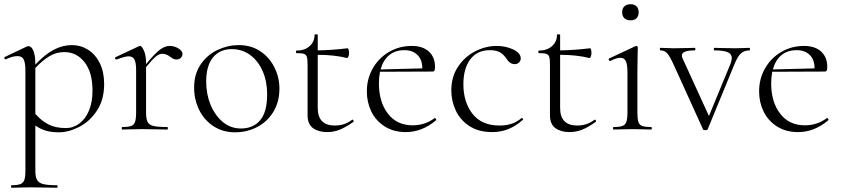

<svg xmlns="http://www.w3.org/2000/svg" viewBox="-22 -612 3974 907"><path d="M470 -215Q470 -141 436 -89.5Q402 -38 352 -12.5Q302 13 256 13Q223 13 197 6Q171 -1 145 -19V194Q145 224 153 238Q161 252 182 257.5Q203 263 248 263Q250 263 250 269Q250 275 248 275Q214 275 195 274L123 273L69 274Q56 275 33 275Q30 275 30 269Q30 263 33 263Q61 263 74.5 257.5Q88 252 93 238Q98 224 98 194V-278Q98 -315 90 -331Q82 -347 61 -347Q37 -347 6 -332H4Q0 -332 -1.5 -336.5Q-3 -341 1 -343L104 -392L112 -394Q127 -394 136 -371.5Q145 -349 145 -307Q190 -355 232 -377Q274 -399 318 -399Q359 -399 394 -377Q429 -355 449.5 -313.5Q470 -272 470 -215ZM415 -184Q415 -270 377.5 -318Q340 -366 282 -366Q244 -366 211.5 -346.5Q179 -327 145 -291V-74Q174 -41 207.5 -24Q241 -7 289 -7Q324 -7 353 -28.5Q382 -50 398.5 -90Q415 -130 415 -184Z M840 -357Q840 -347 832.5 -339Q825 -331 811 -331Q801 -331 793 -336.5Q785 -342 783 -343Q764 -358 745 -358Q731 -358 715.5 -346Q700 -334 668 -295V-81Q668 -51 675 -36.5Q682 -22 702.5 -17Q723 -12 768 -12Q771 -12 771 -6Q771 0 768 0Q736 0 717 -1L645 -2L592 -1Q579 0 556 0Q553 0 553 -6Q553 -12 556 -12Q585 -12 598 -17Q611 -22 616 -36.5Q621 -51 621 -81V-281Q621 -316 613 -331Q605 -346 585 -346Q569 -346 529 -331H527Q523 -331 521.5 -335.5Q520 -340 524 -342L635 -394Q637 -395 640 -395Q648 -395 658 -372.5Q668 -350 668 -315V-309Q709 -359 733 -377Q757 -395 779 -395Q801 -395 820.5 -383.5Q840 -372 840 -357Z M895 -198Q895 -263 926.5 -308.5Q958 -354 1006.5 -376.5Q1055 -399 1106 -399Q1164 -399 1207.5 -370Q1251 -341 1274.5 -293.5Q1298 -246 1298 -193Q1298 -131 1269.5 -84Q1241 -37 1193 -12Q1145 13 1088 13Q1031 13 987 -15.5Q943 -44 919 -92.5Q895 -141 895 -198ZM1240 -167Q1240 -227 1219 -275.5Q1198 -324 1160 -352Q1122 -380 1073 -380Q1016 -380 984 -340.5Q952 -301 952 -227Q952 -167 973 -116.5Q994 -66 1031 -35.5Q1068 -5 1116 -5Q1174 -5 1207 -44Q1240 -83 1240 -167Z M1643 -47Q1646 -47 1648 -42.5Q1650 -38 1647 -36Q1610 -10 1582 1Q1554 12 1524 12Q1483 12 1457 -6.5Q1431 -25 1431 -68V-306Q1431 -333 1427.5 -343.5Q1424 -354 1414 -357.5Q1404 -361 1379 -361Q1376 -361 1376 -367Q1376 -373 1379 -373Q1417 -373 1440.5 -394Q1464 -415 1464 -447Q1464 -450 1472 -450Q1479 -450 1479 -447V-374Q1547 -375 1620 -384Q1623 -384 1625 -377.5Q1627 -371 1627 -361Q1627 -353 1624 -345Q1621 -337 1617 -338Q1557 -353 1479 -353V-102Q1479 -19 1560 -19Q1606 -19 1641 -46Z M2032 -54Q2035 -54 2037.5 -50.5Q2040 -47 2038 -44Q1972 12 1895 12Q1837 12 1795 -15Q1753 -42 1732 -85.5Q1711 -129 1711 -180Q1711 -240 1739 -289Q1767 -338 1815.5 -366.5Q1864 -395 1923 -395Q1975 -395 2004 -368.5Q2033 -342 2033 -296Q2033 -284 2030.5 -279Q2028 -274 2021 -274L1773 -273Q1768 -245 1768 -218Q1768 -130 1810.5 -75Q1853 -20 1927 -20Q1986 -20 2031 -54ZM1776 -284 1973 -289Q1973 -330 1950 -352.5Q1927 -375 1889 -375Q1845 -375 1816.5 -351.5Q1788 -328 1776 -284Z M2110 -185Q2110 -249 2141.5 -296.5Q2173 -344 2222.5 -369.5Q2272 -395 2324 -395Q2368 -395 2403 -378Q2438 -361 2438 -336Q2438 -325 2430 -317Q2422 -309 2409 -309Q2386 -309 2369 -337Q2356 -356 2338.5 -365.5Q2321 -375 2292 -375Q2232 -375 2199.5 -331.5Q2167 -288 2167 -214Q2167 -130 2210 -74.5Q2253 -19 2338 -19Q2402 -19 2441 -54H2443Q2446 -54 2448.5 -51Q2451 -48 2448 -46Q2414 -16 2379 -2Q2344 12 2303 12Q2239 12 2195.5 -16.5Q2152 -45 2131 -90Q2110 -135 2110 -185Z M2788 -47Q2791 -47 2793 -42.5Q2795 -38 2792 -36Q2755 -10 2727 1Q2699 12 2669 12Q2628 12 2602 -6.5Q2576 -25 2576 -68V-306Q2576 -333 2572.5 -343.5Q2569 -354 2559 -357.5Q2549 -361 2524 -361Q2521 -361 2521 -367Q2521 -373 2524 -373Q2562 -373 2585.5 -394Q2609 -415 2609 -447Q2609 -450 2617 -450Q2624 -450 2624 -447V-374Q2692 -375 2765 -384Q2768 -384 2770 -377.5Q2772 -371 2772 -361Q2772 -353 2769 -345Q2766 -337 2762 -338Q2702 -353 2624 -353V-102Q2624 -19 2705 -19Q2751 -19 2786 -46Z M2876 -12Q2905 -12 2918.5 -17Q2932 -22 2937 -36.5Q2942 -51 2942 -81V-270Q2942 -307 2934.5 -323Q2927 -339 2909 -339Q2890 -339 2861 -324H2860Q2856 -324 2854 -329Q2852 -334 2856 -336L2980 -394L2984 -395Q2986 -395 2988.5 -393Q2991 -391 2991 -388Q2991 -382 2990 -348.5Q2989 -315 2989 -271V-81Q2989 -51 2993.5 -36.5Q2998 -22 3011.5 -17Q3025 -12 3054 -12Q3057 -12 3057 -6Q3057 0 3054 0Q3031 0 3018 -1L2965 -2L2913 -1Q2899 0 2876 0Q2874 0 2874 -6Q2874 -12 2876 -12ZM2917 -554Q2917 -572 2927.5 -582Q2938 -592 2957 -592Q2975 -592 2985 -582Q2995 -572 2995 -554Q2995 -536 2985 -526Q2975 -516 2957 -516Q2938 -516 2927.5 -526Q2917 -536 2917 -554Z M3519 -374Q3494 -374 3478 -359.5Q3462 -345 3446 -305L3321 -1Q3320 3 3310 3Q3300 3 3299 -1L3162 -303Q3142 -347 3129.5 -360.5Q3117 -374 3098 -374Q3095 -374 3095 -380Q3095 -386 3098 -386Q3118 -386 3129 -385L3159 -384L3222 -385Q3236 -386 3260 -386Q3263 -386 3263 -380Q3263 -374 3260 -374Q3199 -374 3199 -350Q3199 -343 3203 -335L3327 -64L3429 -311Q3435 -328 3435 -338Q3435 -357 3415.5 -365.5Q3396 -374 3352 -374Q3350 -374 3350 -380Q3350 -386 3352 -386Q3379 -386 3393 -385L3453 -384L3488 -385Q3498 -386 3519 -386Q3521 -386 3521 -380Q3521 -374 3519 -374Z M3885 -54Q3888 -54 3890.5 -50.5Q3893 -47 3891 -44Q3825 12 3748 12Q3690 12 3648 -15Q3606 -42 3585 -85.5Q3564 -129 3564 -180Q3564 -240 3592 -289Q3620 -338 3668.5 -366.5Q3717 -395 3776 -395Q3828 -395 3857 -368.5Q3886 -342 3886 -296Q3886 -284 3883.5 -279Q3881 -274 3874 -274L3626 -273Q3621 -245 3621 -218Q3621 -130 3663.5 -75Q3706 -20 3780 -20Q3839 -20 3884 -54ZM3629 -284 3826 -289Q3826 -330 3803 -352.5Q3780 -375 3742 -375Q3698 -375 3669.5 -351.5Q3641 -328 3629 -284Z"/></svg>

Font: Cormorant Infant Light
Style: Regular
Weight: 300
Designer: Christian Thalmann (Catharsis Fonts)
Version: Version 3.000